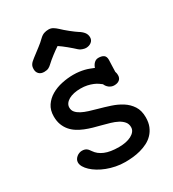

<svg xmlns="http://www.w3.org/2000/svg" viewBox="-218 -1032 1047 1163"><g transform="rotate(-30 305.0 -450.0)"><path d="M59.6 0ZM59.6 -126.5Q59.6 -137.7 64.9 -147Q70.3 -156.2 78.4 -162.8Q86.4 -169.4 96.2 -173.1Q106 -176.8 115.2 -176.8Q126.5 -176.8 134.3 -174.3Q142.1 -171.9 147.9 -167.5Q153.8 -163.1 158.2 -157.2Q162.6 -151.4 167.5 -144.5Q187 -115.2 224.6 -99.4Q262.2 -83.5 322.8 -83.5Q347.7 -83.5 369.9 -87.9Q392.1 -92.3 408.9 -101.1Q425.8 -109.9 435.8 -122.6Q445.8 -135.3 445.8 -151.9Q445.8 -174.3 432.9 -189.9Q419.9 -205.6 398.7 -216.8Q377.4 -228 350.6 -235.8Q323.7 -243.7 295.4 -251Q269.5 -257.3 243.2 -264.9Q216.8 -272.5 191.9 -282.5Q167 -292.5 145.3 -306.4Q123.5 -320.3 107.4 -339.4Q91.3 -358.4 81.8 -383.5Q72.3 -408.7 72.3 -441.4Q72.3 -485.4 93 -515.9Q113.8 -546.4 146.7 -565.4Q179.7 -584.5 220.2 -593Q260.7 -601.6 299.8 -601.6Q322.3 -601.6 340.8 -599.1Q359.4 -596.7 375.5 -592.8Q391.6 -588.9 406.2 -583.3Q420.9 -577.6 435.5 -571.8Q437.5 -579.1 441.7 -586.7Q445.8 -594.2 451.7 -600.3Q457.5 -606.4 465.3 -610.4Q473.1 -614.3 482.9 -614.3Q506.8 -614.3 520 -605Q533.2 -595.7 533.2 -572.3Q533.2 -553.7 531.7 -533.7Q530.3 -513.7 530.3 -489.7Q532.7 -483.9 533.7 -476.8Q534.7 -469.7 534.7 -464.4Q534.7 -452.6 530.8 -444.6Q526.9 -436.5 520 -431.4Q513.2 -426.3 504.2 -423.8Q495.1 -421.4 484.4 -421.4Q474.6 -421.4 465.6 -424.8Q456.5 -428.2 449.2 -433.8Q441.9 -439.5 436.5 -446.8Q431.2 -454.1 428.2 -461.9Q420.4 -468.3 408.4 -476.3Q396.5 -484.4 380.1 -491.2Q363.8 -498 342.8 -502.7Q321.8 -507.3 296.4 -507.3Q271.5 -507.3 250.2 -502.7Q229 -498 213.6 -489.3Q198.2 -480.5 189.5 -468.3Q180.7 -456.1 180.7 -440.9Q180.7 -421.4 192.6 -407.5Q204.6 -393.6 224.6 -383.1Q244.6 -372.6 271.2 -364.3Q297.9 -356 326.7 -348.1Q366.2 -337.4 406.5 -324.2Q446.8 -311 479.2 -290.3Q511.7 -269.5 532.2 -238Q552.7 -206.5 552.7 -159.2Q552.7 -122.6 541.5 -95.7Q530.3 -68.8 511.7 -49.6Q493.2 -30.3 468.5 -17.8Q443.8 -5.4 417.2 1.7Q390.6 8.8 363.3 11.5Q335.9 14.2 311.5 14.2Q277.3 14.2 245.6 7.8Q213.9 1.5 185.8 -9.3Q157.7 -20 134.5 -34.2Q111.3 -48.3 94.7 -64Q78.1 -79.6 68.8 -95.7Q59.6 -111.8 59.6 -126.5ZM158.2 -704.1Q135.3 -704.1 122.6 -716.8Q109.9 -729.5 109.9 -750Q109.9 -760.3 111.8 -767.8Q113.8 -775.4 118.2 -782Q122.6 -788.6 129.4 -794.9Q136.2 -801.3 146.5 -809.1Q164.1 -822.8 177.7 -833Q191.4 -843.3 202.9 -852.3Q214.4 -861.3 224.4 -869.6Q234.4 -877.9 244.6 -888.2Q260.7 -903.8 275.6 -908.9Q290.5 -914.1 307.6 -914.1Q324.7 -914.1 338.4 -905.8Q352.1 -897.5 366.2 -884.3Q373.5 -877 386.2 -866Q398.9 -855 412.6 -844Q426.3 -833 438.5 -824Q450.7 -814.9 457 -811Q479 -797.9 491 -782.5Q502.9 -767.1 502.9 -747.6Q502.9 -727.1 487.3 -715.1Q471.7 -703.1 449.2 -703.1Q444.3 -703.1 438 -704.6Q431.6 -706.1 425.3 -708.3Q418.9 -710.4 413.1 -713.6Q407.2 -716.8 403.3 -720.7Q393.6 -730 381.1 -740.7Q368.7 -751.5 355.7 -762.2Q342.8 -772.9 329.8 -782.7Q316.9 -792.5 305.7 -799.8Q296.4 -793.9 283.9 -784.9Q271.5 -775.9 258.3 -765.9Q245.1 -755.9 232.2 -745.1Q219.2 -734.4 209 -724.6Q201.2 -716.8 189.5 -710.4Q177.7 -704.1 158.2 -704.1Z"/></g></svg>

Font: Autour One
Style: Regular
Weight: 400
Version: Version 1.007; ttfautohint (v0.92) -l 24 -r 24 -G 200 -x 7 -